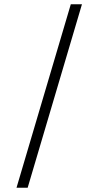

<svg xmlns="http://www.w3.org/2000/svg" viewBox="-20 -750 453 895"><path d="M57 125 310 -730H362L109 125Z"/></svg>

Font: Panamera
Style: Regular
Weight: 400
Designer: Bastien Sozeau
Foundry: NBR — Bastien Sozeau
Version: Version 3.002; ttfautohint (v1.8.4.7-5d5b);gftools[0.9.33]